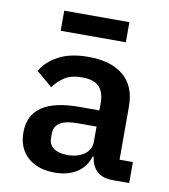

<svg xmlns="http://www.w3.org/2000/svg" viewBox="-82 -784 763 865"><g transform="rotate(10 300.0 -351.0)"><path d="M490 0Q443 0 417.5 -23.5Q392 -47 387 -89H382Q368 -41 327 -14.5Q286 12 226 12Q148 12 102 -29Q56 -70 56 -143Q56 -299 285 -299H376V-333Q376 -382 352 -407Q328 -432 274 -432Q225 -432 195 -413Q165 -394 144 -364L71 -426Q95 -469 148.5 -498.5Q202 -528 287 -528Q389 -528 446.5 -480.5Q504 -433 504 -339V-96H565V0ZM269 -76Q315 -76 345.5 -97.5Q376 -119 376 -156V-225H288Q183 -225 183 -159V-139Q183 -108 206 -92Q229 -76 269 -76ZM142 -714H440V-622H142Z"/></g></svg>

Font: IBM Plex Mono SmBld
Style: Regular
Weight: 600
Monospace: yes
Designer: Mike Abbink, Paul van der Laan, Pieter van Rosmalen
Foundry: Bold Monday
Version: Version 2.3